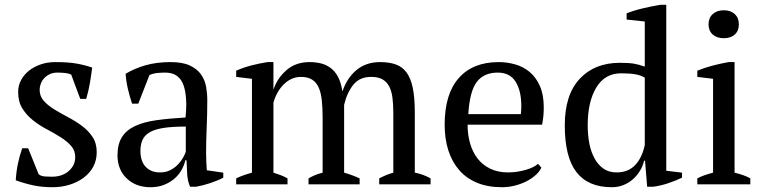

<svg xmlns="http://www.w3.org/2000/svg" viewBox="-20 -772 3200 804"><path d="M295 -114Q295 -142 277.5 -161.5Q260 -181 233 -198Q206 -215 175.5 -231Q145 -247 118 -268.5Q91 -290 73.5 -318Q56 -346 56 -387Q56 -414 68.5 -437Q81 -460 102 -476.5Q123 -493 151 -502.5Q179 -512 211 -512Q265 -512 299.5 -506Q334 -500 366 -489Q362 -457 356.5 -424.5Q351 -392 341 -358H316L278 -460Q266 -465 251 -466.5Q236 -468 220 -468Q202 -468 188.5 -461.5Q175 -455 165.5 -445Q156 -435 151 -422Q146 -409 146 -396Q146 -369 163.5 -349.5Q181 -330 208 -313.5Q235 -297 265.5 -281Q296 -265 323 -245Q350 -225 367.5 -198.5Q385 -172 385 -135Q385 -101 370.5 -74Q356 -47 330.5 -28Q305 -9 271.5 1.5Q238 12 200 12Q157 12 121 4.5Q85 -3 46 -17Q48 -53 55 -86.5Q62 -120 73 -151H98L142 -42Q153 -34 168.5 -33Q184 -32 197 -32Q241 -32 268 -56Q295 -80 295 -114Z M650 -50Q675 -50 694 -60Q713 -70 726 -84Q739 -98 747 -112.5Q755 -127 758 -137V-242Q700 -242 663 -236Q626 -230 605 -217Q584 -204 576 -184.5Q568 -165 568 -140Q568 -97 590 -73.5Q612 -50 650 -50ZM843 -131Q843 -109 844 -93Q845 -77 846 -59L915 -49V-28Q890 -15 859.5 -5Q829 5 801 10H776Q766 -13 764 -40.5Q762 -68 761 -101H756Q752 -81 740.5 -60.5Q729 -40 710.5 -24Q692 -8 667 2Q642 12 610 12Q549 12 510.5 -25Q472 -62 472 -122Q472 -168 490.5 -197.5Q509 -227 545 -244Q581 -261 634 -268.5Q687 -276 757 -280Q760 -311 760 -338Q759 -348 759 -358Q757 -392 748 -416.5Q739 -441 720.5 -454.5Q702 -468 672 -468Q658 -468 640.5 -466.5Q623 -465 606 -458L559 -338H533Q523 -368 515.5 -400Q508 -432 506 -463Q544 -486 590.5 -499Q637 -512 694 -512Q745 -512 775.5 -497.5Q806 -483 822 -460Q838 -437 843 -409Q848 -381 848 -353Q848 -293 845.5 -237.5Q843 -182 843 -131Z M1486 0H1272V-25Q1282 -31 1296.5 -37.5Q1311 -44 1331 -49V-280Q1331 -320 1327.5 -352Q1324 -384 1314.5 -405.5Q1305 -427 1287 -438.5Q1269 -450 1240 -450Q1218 -450 1199.5 -441Q1181 -432 1166.5 -417Q1152 -402 1141.5 -383Q1131 -364 1125 -343V-49Q1141 -44 1155.5 -38.5Q1170 -33 1184 -25V0H969V-25Q983 -32 1000 -38Q1017 -44 1035 -49V-442L969 -450V-476Q1001 -490 1034.5 -498.5Q1068 -507 1100 -512H1125V-399H1126Q1142 -446 1180.5 -479Q1219 -512 1276 -512Q1300 -512 1322 -507Q1344 -502 1363 -488.5Q1382 -475 1395 -451Q1408 -427 1414 -389Q1432 -444 1472 -478Q1512 -512 1572 -512Q1609 -512 1636.5 -502.5Q1664 -493 1682 -469Q1700 -445 1708.5 -404Q1717 -363 1717 -300V-49Q1751 -43 1783 -25V0H1568V-25Q1598 -41 1627 -49V-298Q1627 -334 1623.5 -362Q1620 -390 1610 -409.5Q1600 -429 1582 -439.5Q1564 -450 1534 -450Q1486 -450 1459.5 -417Q1433 -384 1421 -333V-49Q1456 -39 1486 -25Z M2064 -468Q2007 -468 1977 -429.5Q1947 -391 1941 -294H2161Q2162 -303 2162.5 -311.5Q2163 -320 2163 -328Q2163 -392 2139 -430Q2115 -468 2064 -468ZM2247 -70Q2239 -53 2222 -38Q2205 -23 2183 -12Q2161 -1 2135 5.5Q2109 12 2082 12Q2023 12 1978 -6.5Q1933 -25 1903 -59.5Q1873 -94 1857.5 -142Q1842 -190 1842 -250Q1842 -378 1901 -445Q1960 -512 2068 -512Q2103 -512 2137 -502.5Q2171 -493 2197.5 -471Q2224 -449 2240.5 -412.5Q2257 -376 2257 -322Q2257 -305 2255.5 -287.5Q2254 -270 2250 -250H1938Q1938 -208 1948.5 -171.5Q1959 -135 1980 -108Q2001 -81 2033 -65.5Q2065 -50 2108 -50Q2143 -50 2179 -60Q2215 -70 2233 -86Z M2562 -50Q2611 -50 2640 -81Q2669 -112 2680 -165V-447Q2663 -457 2640 -461Q2617 -465 2581 -465Q2513 -465 2477 -405.5Q2441 -346 2441 -247Q2441 -206 2448 -170.5Q2455 -135 2470 -108Q2485 -81 2507.5 -65.5Q2530 -50 2562 -50ZM2677 -99Q2672 -77 2660 -57Q2648 -37 2630.5 -21.5Q2613 -6 2590.5 3Q2568 12 2542 12Q2443 12 2394 -51Q2345 -114 2345 -247Q2345 -375 2407.5 -442Q2470 -509 2576 -509Q2613 -509 2634 -505.5Q2655 -502 2680 -493V-682L2604 -690V-716Q2633 -728 2671.5 -737Q2710 -746 2745 -752H2770V-57L2836 -49V-28Q2807 -14 2776 -4Q2745 6 2715 10H2690L2681 -99Z M3122 0H2900V-25Q2915 -33 2931 -38.5Q2947 -44 2966 -49V-442L2900 -450V-476Q2929 -488 2963 -497Q2997 -506 3031 -512H3056V-49Q3076 -44 3092 -38.5Q3108 -33 3122 -25ZM2964.5 -627.5Q2947 -643 2947 -670Q2947 -697 2964.5 -713Q2982 -729 3011 -729Q3040 -729 3057 -713Q3074 -697 3074 -670Q3074 -643 3057 -627.5Q3040 -612 3011 -612Q2982 -612 2964.5 -627.5Z"/></svg>

Font: PTSerif
Style: Regular
Weight: 400
Designer: A.Korolkova, O.Umpeleva, V.Yefimov
Foundry: ParaType Ltd
Version: Version 1.000W OFL; ttfautohint (v1.2) -l 8 -r 50 -G 200 -x 